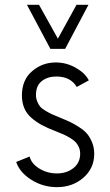

<svg xmlns="http://www.w3.org/2000/svg" viewBox="-20 -770 457 800"><path d="M189.9 -566.4 92.3 -750H142.6L221.2 -608.9L298.8 -750H348.6L251.5 -566.4ZM217.3 9.8Q159.7 9.8 111.1 -20.5Q62.5 -50.8 47.4 -95.2L103.5 -117.7Q110.8 -87.9 144 -67.6Q177.2 -47.4 217.3 -47.4Q257.8 -47.4 285.9 -69.6Q314 -91.8 314 -129.9Q314 -144.5 308.6 -156.7Q303.2 -168.9 295.4 -177.5Q287.6 -186 272.9 -194.8Q258.3 -203.6 245.4 -209.5Q232.4 -215.3 211.4 -223.6Q177.7 -236.3 154.3 -249Q130.9 -261.7 110.8 -279.1Q90.8 -296.4 81.1 -319.8Q71.3 -343.3 71.3 -372.6Q71.3 -437 113.8 -473.4Q156.2 -509.8 212.4 -509.8Q256.3 -509.8 295.4 -487.8Q334.5 -465.8 350.1 -435.1L299.8 -407.7Q273.9 -451.2 214.8 -451.2Q178.2 -451.2 154.1 -432.1Q129.9 -413.1 129.9 -375Q129.9 -359.4 135.3 -346.7Q140.6 -334 147.7 -325.4Q154.8 -316.9 170.4 -307.9Q186 -298.8 197.8 -293.5Q209.5 -288.1 232.4 -278.8Q257.8 -268.6 273.2 -261.2Q288.6 -253.9 309.8 -240.2Q331.1 -226.6 343 -212.4Q355 -198.2 363.8 -176.5Q372.6 -154.8 372.6 -128.9Q372.6 -68.8 327.4 -29.5Q282.2 9.8 217.3 9.8Z"/></svg>

Font: Now Alt Light
Style: Regular
Weight: 300
Designer: Alfredo Marco Pradil
Foundry: Alfredo Marco Pradil
Version: Version 1.002;PS 001.002;hotconv 1.0.88;makeotf.lib2.5.64775